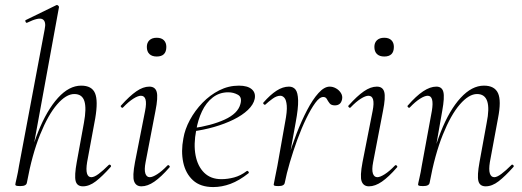

<svg xmlns="http://www.w3.org/2000/svg" viewBox="-20 -746 2115 778"><path d="M63 8Q50 8 46 6.5Q42 5 42 2Q42 -1 47.5 -24.5Q53 -48 57 -74L161 -627Q168 -659 152.5 -668Q137 -677 90 -654Q86 -652 83.5 -658Q81 -664 85 -665L208 -725Q212 -727 216 -723Q220 -719 219 -717L89 -6Q87 8 63 8ZM316 9Q292 9 286.5 -12.5Q281 -34 291 -89L320 -248Q331 -307 322 -336Q313 -365 281 -365Q248 -365 211.5 -323Q175 -281 142.5 -200.5Q110 -120 89 -6L78 -7Q99 -123 134.5 -211.5Q170 -300 215 -349.5Q260 -399 309 -399Q352 -399 365 -368.5Q378 -338 366 -267L333 -89Q328 -58 332.5 -43Q337 -28 350 -28Q362 -28 380 -41.5Q398 -55 420 -77Q424 -81 428 -77Q432 -73 428 -69Q395 -32 368.5 -11.5Q342 9 316 9Z M553 9Q531 9 523.5 -11Q516 -31 527 -89L568 -297Q580 -358 551 -358Q539 -358 520 -346Q501 -334 479 -311Q476 -307 471.5 -311.5Q467 -316 471 -319Q505 -357 532.5 -376Q560 -395 585 -395Q609 -395 615 -373.5Q621 -352 610 -297L570 -89Q564 -58 569 -43Q574 -28 587 -28Q598 -28 617 -40Q636 -52 658 -75Q662 -79 666 -74.5Q670 -70 666 -67Q633 -29 605.5 -10Q578 9 553 9ZM615 -517Q596 -517 585.5 -527Q575 -537 575 -556Q575 -573 585.5 -583Q596 -593 615 -593Q634 -593 644 -583Q654 -573 654 -556Q654 -517 615 -517Z M844 12Q792 12 762 -15.5Q732 -43 722.5 -88Q713 -133 723 -185Q729 -222 749.5 -260Q770 -298 800.5 -329.5Q831 -361 868.5 -380Q906 -399 948 -399Q983 -399 1000 -384.5Q1017 -370 1012 -345Q1007 -322 984.5 -300.5Q962 -279 926.5 -261.5Q891 -244 847.5 -231.5Q804 -219 757 -213L759 -226Q837 -237 890.5 -261.5Q944 -286 954 -324Q962 -352 944 -362Q926 -372 905 -372Q869 -372 842 -351Q815 -330 798.5 -295Q782 -260 775 -218Q764 -161 772.5 -116.5Q781 -72 807.5 -46Q834 -20 877 -20Q902 -20 928.5 -27Q955 -34 980 -53Q983 -55 986.5 -51Q990 -47 987 -44Q949 -14 914 -1Q879 12 844 12Z M1134 -6 1124 -7Q1132 -50 1147 -102Q1162 -154 1182 -205.5Q1202 -257 1224.5 -300Q1247 -343 1270.5 -369Q1294 -395 1316 -395Q1329 -395 1341.5 -388Q1354 -381 1361.5 -369Q1369 -357 1366 -343Q1363 -330 1355.5 -324.5Q1348 -319 1337 -319Q1322 -319 1315.5 -327.5Q1309 -336 1304.5 -344.5Q1300 -353 1290 -353Q1275 -353 1257.5 -329Q1240 -305 1221 -266Q1202 -227 1185 -180.5Q1168 -134 1154.5 -88Q1141 -42 1134 -6ZM1109 8Q1096 8 1092.5 6.5Q1089 5 1089 2Q1089 -1 1094.5 -26.5Q1100 -52 1104 -74L1135 -249Q1144 -295 1142 -318Q1140 -341 1132.5 -349.5Q1125 -358 1116 -358Q1101 -358 1084.5 -346Q1068 -334 1055 -322Q1053 -320 1049 -323.5Q1045 -327 1047 -330Q1075 -362 1100.5 -378.5Q1126 -395 1151 -395Q1168 -395 1177.5 -383Q1187 -371 1188 -339.5Q1189 -308 1178 -249L1134 -6Q1132 8 1109 8Z M1475 9Q1453 9 1445.5 -11Q1438 -31 1449 -89L1490 -297Q1502 -358 1473 -358Q1461 -358 1442 -346Q1423 -334 1401 -311Q1398 -307 1393.5 -311.5Q1389 -316 1393 -319Q1427 -357 1454.5 -376Q1482 -395 1507 -395Q1531 -395 1537 -373.5Q1543 -352 1532 -297L1492 -89Q1486 -58 1491 -43Q1496 -28 1509 -28Q1520 -28 1539 -40Q1558 -52 1580 -75Q1584 -79 1588 -74.5Q1592 -70 1588 -67Q1555 -29 1527.5 -10Q1500 9 1475 9ZM1537 -517Q1518 -517 1507.5 -527Q1497 -537 1497 -556Q1497 -573 1507.5 -583Q1518 -593 1537 -593Q1556 -593 1566 -583Q1576 -573 1576 -556Q1576 -517 1537 -517Z M1948 9Q1924 9 1918.5 -12.5Q1913 -34 1923 -89L1952 -248Q1976 -365 1913 -365Q1880 -365 1843.5 -323Q1807 -281 1774.5 -200.5Q1742 -120 1721 -6L1710 -7Q1731 -123 1766 -211.5Q1801 -300 1846.5 -349.5Q1892 -399 1941 -399Q1984 -399 1998 -368.5Q2012 -338 1998 -267L1965 -89Q1960 -58 1965 -43Q1970 -28 1983 -28Q1994 -28 2012 -41.5Q2030 -55 2052 -77Q2055 -81 2059.5 -77Q2064 -73 2060 -69Q2027 -32 2000.5 -11.5Q1974 9 1948 9ZM1695 8Q1682 8 1678 6.5Q1674 5 1674 2Q1674 -1 1679.5 -24.5Q1685 -48 1689 -74L1730 -297Q1740 -358 1713 -358Q1701 -358 1682 -346Q1663 -334 1641 -311Q1638 -307 1633.5 -311.5Q1629 -316 1633 -319Q1666 -357 1694.5 -376Q1723 -395 1748 -395Q1771 -395 1776.5 -373.5Q1782 -352 1772 -297L1721 -6Q1719 8 1695 8Z"/></svg>

Font: Cormorant Light
Style: Italic
Weight: 300
Italic angle: -10°
Designer: Christian Thalmann (Catharsis Fonts)
Foundry: Catharsis Fonts
Version: Version 4.000